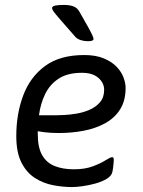

<svg xmlns="http://www.w3.org/2000/svg" viewBox="-20 -752 579 778"><path d="M321 -529Q368 -529 400.5 -515.5Q433 -502 452.5 -481.5Q472 -461 480.5 -438Q489 -415 489 -396Q489 -344 466.5 -308.5Q444 -273 405 -252Q366 -231 318 -222Q270 -213 219 -213Q183 -213 157.5 -216.5Q132 -220 116 -224L133 -259V-210Q133 -154 151 -123Q169 -92 202 -79Q235 -66 279 -66Q324 -66 356 -78Q388 -90 407.5 -102.5Q427 -115 434 -115Q437 -115 439 -113.5Q441 -112 441 -103Q441 -102 440.5 -95Q440 -88 439 -78Q438 -68 436 -58Q433 -40 413.5 -28Q394 -16 367 -8.5Q340 -1 314 2.5Q288 6 272 6Q235 6 195.5 -1.5Q156 -9 122 -30.5Q88 -52 67 -93Q46 -134 46 -201Q46 -290 74 -365Q102 -440 162.5 -484.5Q223 -529 321 -529ZM312 -457Q254 -457 218 -433.5Q182 -410 163 -371Q144 -332 138 -285H209Q218 -285 240 -286Q262 -287 289.5 -291.5Q317 -296 342.5 -307Q368 -318 385 -337.5Q402 -357 402 -388Q402 -416 378.5 -436.5Q355 -457 312 -457ZM239 -732Q263 -732 278 -726Q293 -720 301 -706Q325 -664 337.5 -641.5Q350 -619 354.5 -608.5Q359 -598 359 -594Q359 -585 336 -585Q321 -585 307 -589.5Q293 -594 285 -603Q242 -652 222.5 -674.5Q203 -697 197 -705.5Q191 -714 191 -720Q192 -727 204 -729.5Q216 -732 239 -732Z"/></svg>

Font: Asap VF Beta
Style: Italic
Weight: 400
Italic angle: -6°
Designer: Pablo Cosgaya
Foundry: Pablo Cosgaya
Version: Version 1.007